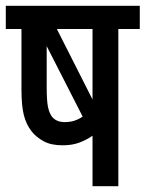

<svg xmlns="http://www.w3.org/2000/svg" viewBox="-20 -642 502 662"><path d="M462 -622V-542H388V0H299V-174Q279 -160 254 -150.5Q229 -141 196 -141Q156 -141 130.5 -155Q105 -169 89 -189Q71 -212 62.5 -244Q54 -276 54 -335V-542H0V-622ZM299 -542H176L299 -299ZM159 -240Q174 -221 203 -221Q222 -221 237 -226Q252 -231 265 -240L141 -483V-343Q141 -294 145.5 -273Q150 -252 159 -240Z"/></svg>

Font: Noto Sans ExtraCondensed Medium
Style: Regular
Weight: 500
Width: 2
Designer: Monotype Design Team
Foundry: Monotype Imaging Inc.
Version: Version 2.013; ttfautohint (v1.8.4.7-5d5b)